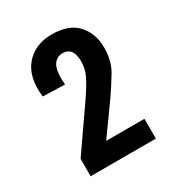

<svg xmlns="http://www.w3.org/2000/svg" viewBox="-102 -834 442 487"><g transform="rotate(-30 119.5 -590.5)"><path d="M25 -410V-461L109 -582Q129 -611 139.5 -631.5Q150 -652 150 -674Q150 -716 119 -716Q101 -716 91.5 -700Q82 -684 85 -644L21 -646Q14 -706 42 -738.5Q70 -771 119 -771Q169 -771 193.5 -744Q218 -717 218 -676Q218 -637 201.5 -609.5Q185 -582 167 -556L104 -468H216V-410Z"/></g></svg>

Font: Special Gothic Condensed One
Style: Regular
Weight: 400
Designer: Alistair McCready
Foundry: Monolith
Version: Version 1.010; ttfautohint (v1.8.4.7-5d5b)